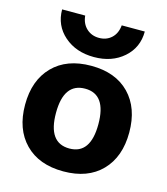

<svg xmlns="http://www.w3.org/2000/svg" viewBox="-114 -850 824 949"><g transform="rotate(15 297.5 -376.0)"><path d="M86 -762H204Q208 -721 234 -697Q260 -673 298 -673Q336 -673 361.5 -696.5Q387 -720 391 -762H509Q509 -680 449.5 -627.5Q390 -575 298 -575Q206 -575 146 -627.5Q86 -680 86 -762ZM102 -457.5Q173 -530 298 -530Q423 -530 493.5 -457.5Q564 -385 564 -260Q564 -135 493.5 -62.5Q423 10 298 10Q173 10 102 -62.5Q31 -135 31 -260Q31 -385 102 -457.5ZM298 -107Q406 -107 406 -260Q406 -413 298 -413Q189 -413 189 -260Q189 -107 298 -107Z"/></g></svg>

Font: M PLUS 1p ExtraBold
Style: Regular
Weight: 800
Version: Version 1.062